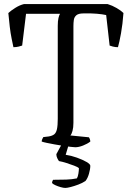

<svg xmlns="http://www.w3.org/2000/svg" viewBox="-20 -724 648 944"><path d="M350 0Q344 0 327.5 -2Q311 -4 290.5 -7Q270 -10 248.5 -14Q227 -18 210 -21.5Q193 -25 185 -28Q185 -34 188 -40.5Q191 -47 193 -50L219 -53Q237 -56 246.5 -63.5Q256 -71 260 -89Q264 -107 264 -140V-597Q264 -621 267.5 -635.5Q271 -650 275 -656H108L89 -500Q84 -498 72 -495Q60 -492 46 -492Q43 -506 37.5 -532.5Q32 -559 28 -592.5Q24 -626 21 -660Q34 -672 55.5 -685.5Q77 -699 98 -704H509Q532 -697 553.5 -684.5Q575 -672 587 -660Q583 -605 575 -560.5Q567 -516 560 -492Q547 -492 535 -495Q523 -498 519 -500L502 -650Q484 -654 456 -656.5Q428 -659 390 -658Q366 -658 355.5 -649Q345 -640 343 -626Q341 -612 341 -596V-120Q341 -97 336.5 -80.5Q332 -64 326 -58L417 -49Q419 -47 421.5 -40.5Q424 -34 424 -28Q410 -17 388.5 -8.5Q367 0 350 0ZM301 200Q292 200 278 196Q264 192 252 186.5Q240 181 236 176Q236 170 238 166Q240 162 241 160Q278 160 306 159Q334 158 358 153Q363 145 365.5 129.5Q368 114 368 103Q362 97 344.5 90.5Q327 84 307 77.5Q287 71 270 68Q266 63 261.5 53.5Q257 44 257 34Q266 18 273.5 3.5Q281 -11 297 -37H325L303 37Q330 41 358 51Q386 61 405 72Q424 83 424 91Q424 107 417.5 130Q411 153 400 166Q385 176 365 183.5Q345 191 327.5 195.5Q310 200 301 200Z"/></svg>

Font: Texturina Medium 12pt ExtraLight
Style: Regular
Weight: 250
Version: Version 1.002